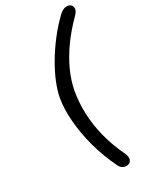

<svg xmlns="http://www.w3.org/2000/svg" viewBox="-325 -1279 1293 1557"><g transform="rotate(-30 321.0 -501.0)"><path d="M398 171.5Q378 185.5 349.8 178.5Q321.5 171.5 306.5 144Q244.5 18 210 -110.5Q175.5 -239 166.5 -355.8Q157.5 -472.5 173 -564Q183.5 -624.5 213.2 -698.5Q243 -772.5 289.2 -851.2Q335.5 -930 395.2 -1007.5Q455 -1085 525 -1152Q556.5 -1180.5 585.8 -1182.5Q615 -1184.5 629 -1170Q642.5 -1156.5 642.5 -1134.2Q642.5 -1112 612.5 -1081.5Q528.5 -997.5 465.5 -909.8Q402.5 -822 362.2 -733.8Q322 -645.5 306 -559.5Q288 -461.5 291.5 -355.8Q295 -250 323.2 -137.2Q351.5 -24.5 408 94Q419.5 123.5 416 142.5Q412.5 161.5 398 171.5Z"/></g></svg>

Font: Edu AU VIC WA NT Pre SemiBold
Style: Regular
Weight: 600
Designer: Tina and Corey Anderson, Eben Sorkin, Mirko Velimirovic
Foundry: Google for Education
Version: Version 1.001